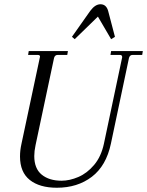

<svg xmlns="http://www.w3.org/2000/svg" viewBox="-20 -870 691 902"><path d="M157 -612H112L115 -630H299L296 -612H251Q238 -612 234 -598L147 -188Q141 -160 141 -137Q141 -78 176 -49.5Q211 -21 269 -21Q307 -21 348 -38.5Q389 -56 422 -95Q455 -134 468 -194L554 -601Q554 -612 544 -612H499L502 -630H651L648 -612H603Q590 -612 586 -598L501 -195Q479 -91 411.5 -39.5Q344 12 247 12Q166 12 120 -24.5Q74 -61 74 -135Q74 -164 81 -195L168 -604Q168 -612 157 -612ZM502 -686 440 -792 331 -686 318 -697 404 -819Q427 -850 452 -850Q479 -850 488 -819L520 -697Z"/></svg>

Font: Arapey
Style: Italic
Weight: 400
Italic angle: -12°
Designer: Eduardo Rodriguez Tunni
Foundry: Eduardo Rodriguez Tunni
Version: Version 3.000